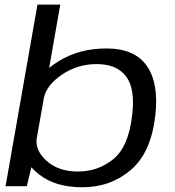

<svg xmlns="http://www.w3.org/2000/svg" viewBox="-20 -805 755 830"><path d="M4 0 142 -785H240.5L192.5 -511.5Q210.5 -526 234.5 -541Q323 -595.5 440 -595.5Q562 -595.5 614.5 -520.5Q667 -445.5 651.5 -307Q633.5 -145.5 545.8 -70.5Q458 4.5 336 4.5Q219.5 4.5 149.5 -50.5Q129 -66.5 115.5 -82L96 0ZM170 -383.5 138 -202.5Q134 -152 181 -110Q232.5 -63.5 316.5 -63.5Q403.5 -63.5 469.5 -116.8Q535.5 -170 551 -305Q565.5 -421 525.2 -474.5Q485 -528 398 -528Q314 -528 246.5 -481.5Q182 -437 170 -383.5Z"/></svg>

Font: Anybody ExtraExpanded Regular
Style: Italic
Weight: 400
Width: 8
Italic angle: -10°
Designer: Tyler Finck
Foundry: Etcetera Type Company
Version: Version 1.010; ttfautohint (v1.8.3) -l 8 -r 50 -G 200 -x 14 